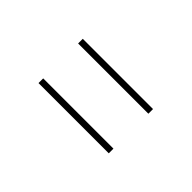

<svg xmlns="http://www.w3.org/2000/svg" viewBox="-11 -611 653 653"><g transform="rotate(45 315.0 -284.5)"><path d="M146 -368.2V-390.6H483.9V-368.2ZM146 -177.7V-200.2H483.9V-177.7Z"/></g></svg>

Font: Inter 16pt Thin
Style: Regular
Weight: 250
Version: Version 4.001;git-66647c0bb